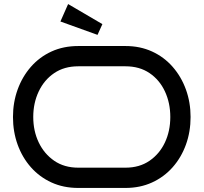

<svg xmlns="http://www.w3.org/2000/svg" viewBox="-20 -927 1004 947"><path d="M920 -350Q920 -277 897 -213.5Q874 -150 831.5 -102Q789 -54 730 -27Q671 0 599 0H366Q293 0 234 -27Q175 -54 132.5 -102Q90 -150 67 -213.5Q44 -277 44 -350Q44 -422 67 -485.5Q90 -549 132.5 -597.5Q175 -646 234 -673Q293 -700 366 -700H599Q671 -700 730 -673Q789 -646 831.5 -597.5Q874 -549 897 -485.5Q920 -422 920 -350ZM820 -350Q820 -419 793.5 -476Q767 -533 717.5 -566.5Q668 -600 599 -600H366Q297 -600 247.5 -566.5Q198 -533 171 -476Q144 -419 144 -350Q144 -281 171 -224.5Q198 -168 247.5 -134Q297 -100 366 -100H599Q668 -100 717.5 -134Q767 -168 793.5 -224.5Q820 -281 820 -350ZM316 -907 485 -808 461 -755 278 -821Z"/></svg>

Font: Bruno Ace
Style: Regular
Weight: 400
Version: Version 1.100; ttfautohint (v1.8.4.7-5d5b);gftools[0.9.27]